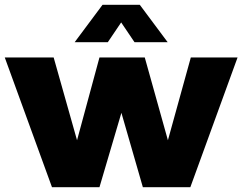

<svg xmlns="http://www.w3.org/2000/svg" viewBox="-28 -785 1016 805"><path d="M675 -608H536L480 -691L424 -608H285L402 -765H558ZM770 0H571L481 -312L389 0H190L-8 -544H197L295 -197L389 -544H579L676 -197L772 -544H968Z"/></svg>

Font: Montserrat Extra Bold
Style: Regular
Weight: 800
Designer: Julieta Ulanovsky
Foundry: Julieta Ulanovsky
Version: Version 3.001;PS 003.001;hotconv 1.0.70;makeotf.lib2.5.58329